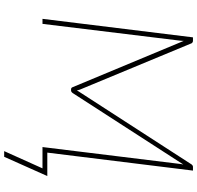

<svg xmlns="http://www.w3.org/2000/svg" viewBox="-32 -710 922 897"><g transform="rotate(90 428.5 -262.0)"><path d="M667.5 0 746.5 -643.5Q747 -647 747.5 -650.5Q748 -654 749 -658L415.5 -141.5Q410 -133.5 403 -133.5H398Q390 -133.5 387.5 -141.5L171.5 -660Q171.5 -655.5 171.2 -651.5Q171 -647.5 170.5 -643.5L92 0H68.5L155 -703H171Q178 -703 182.5 -697L399.5 -174Q400.5 -170.5 401.5 -167.2Q402.5 -164 403.5 -160.5Q405 -164 406.8 -167.5Q408.5 -171 411 -174L749 -697Q752 -700.5 754.5 -701.8Q757 -703 761 -703H777.5L693.5 -22.5H803L713 179H686.5L767 0Z"/></g></svg>

Font: Lato Thin
Style: Italic
Weight: 200
Italic angle: -7°
Designer: Lukasz Dziedzic
Foundry: tyPoland Lukasz Dziedzic
Version: Version 2.007; 2014-02-27